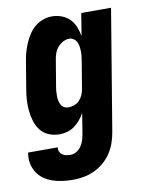

<svg xmlns="http://www.w3.org/2000/svg" viewBox="-100 -590 685 876"><g transform="rotate(-10 242.0 -152.5)"><path d="M167 223Q143 223 119.5 220Q96 217 74 209.5Q52 202 33.5 189Q15 176 3 157Q-9 138 -13.5 115Q-18 92 -14 68L-13 65H124V66Q122 76 126 85Q130 94 138 99.5Q146 105 156 107Q166 109 176 109Q191 109 205 100Q219 91 227 78Q235 65 239.5 50.5Q244 36 246 21L261 -71Q253 -55 240.5 -40Q228 -25 212.5 -13.5Q197 -2 178.5 3Q160 8 143 8Q117 8 94 -1.5Q71 -11 56 -29.5Q41 -48 33.5 -72Q26 -96 23.5 -121Q21 -146 22.5 -172Q24 -198 29 -225L49 -345Q52 -365 57.5 -385.5Q63 -406 71.5 -426Q80 -446 92 -465Q104 -484 121 -498.5Q138 -513 159 -520.5Q180 -528 201 -528Q224 -528 245.5 -520Q267 -512 282.5 -496.5Q298 -481 306.5 -460Q315 -439 319 -416L336 -520H474L381 40Q377 64 368.5 88.5Q360 113 345.5 135Q331 157 310.5 174.5Q290 192 266 203Q242 214 217 218.5Q192 223 167 223ZM204 -106Q217 -106 231 -111Q245 -116 255 -126.5Q265 -137 271 -150.5Q277 -164 279 -178L299 -298Q301 -310 302.5 -321.5Q304 -333 304 -345Q304 -357 302.5 -368.5Q301 -380 296.5 -390Q292 -400 282.5 -407Q273 -414 261 -414Q246 -414 231.5 -406Q217 -398 206.5 -385Q196 -372 191 -356.5Q186 -341 184 -326L164 -206Q162 -195 161.5 -184.5Q161 -174 161 -163.5Q161 -153 163.5 -143Q166 -133 170.5 -124.5Q175 -116 184 -111Q193 -106 204 -106Z"/></g></svg>

Font: Iosevka Term Curly Hv Obl
Style: Regular
Weight: 900
Italic angle: -9°
Designer: Belleve Invis
Foundry: Belleve Invis
Version: Version 32.3.0